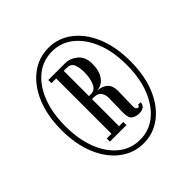

<svg xmlns="http://www.w3.org/2000/svg" viewBox="-146 -815 735 735"><g transform="rotate(-45 221.0 -447.5)"><path d="M223 -189.5Q169.5 -189.5 127 -221.8Q84.5 -254 60 -312.2Q35.5 -370.5 35.5 -448.5Q35.5 -526 60 -584Q84.5 -642 127 -674.2Q169.5 -706.5 223 -706.5Q276 -706.5 318.2 -674.2Q360.5 -642 384.8 -584Q409 -526 409 -448.5Q409 -370.5 384.8 -312.2Q360.5 -254 318.2 -221.8Q276 -189.5 223 -189.5ZM223 -209Q271.5 -209 309 -239.2Q346.5 -269.5 367.8 -323.2Q389 -377 389 -448.5Q389 -519.5 367.8 -573Q346.5 -626.5 309 -656.8Q271.5 -687 223 -687Q173.5 -687 136 -656.8Q98.5 -626.5 77.5 -573Q56.5 -519.5 56.5 -448.5Q56.5 -377 77.5 -323.2Q98.5 -269.5 136 -239.2Q173.5 -209 223 -209ZM291 -282.5Q274.5 -282.5 262 -291Q249.5 -299.5 249.5 -326Q249.5 -348.5 250.2 -370.2Q251 -392 251 -408.5Q251 -424.5 242.2 -437Q233.5 -449.5 212.5 -449.5H202V-303H225V-286H135.5V-303H161V-602.5H135.5V-619.5H225.5Q253.5 -619.5 276.2 -600.5Q299 -581.5 299 -544Q299 -506.5 283 -483.8Q267 -461 238.5 -458Q264.5 -457.5 279.8 -443.5Q295 -429.5 295 -403.5Q295 -380 294 -356.8Q293 -333.5 293 -317.5Q293 -309 296.8 -305.2Q300.5 -301.5 304 -301.5Q311 -301.5 311.5 -309.5H325.5Q323.5 -282.5 291 -282.5ZM202 -466H213.5Q235 -466 244.8 -489.5Q254.5 -513 254.5 -543Q254.5 -568.5 247.5 -585.5Q240.5 -602.5 218 -602.5H202Z"/></g></svg>

Font: Imbue 50pt Medium
Style: Regular
Weight: 500
Designer: Tyler Finck
Foundry: Etcetera Type Company
Version: Version 1.102; ttfautohint (v1.8.3)